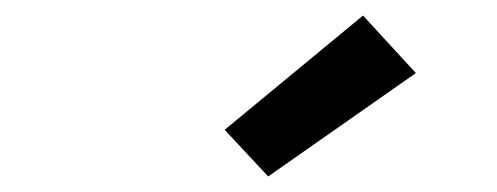

<svg xmlns="http://www.w3.org/2000/svg" viewBox="-20 -797 640 247"><path d="M325 -570 269 -630 447 -777 515 -703Z"/></svg>

Font: Iosevka SS04 Hv Ex Obl
Style: Regular
Weight: 900
Width: 7
Italic angle: -9°
Monospace: yes
Designer: Belleve Invis
Foundry: Belleve Invis
Version: Version 19.0.0; ttfautohint (v1.8.4)